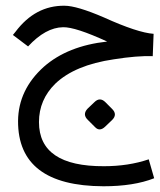

<svg xmlns="http://www.w3.org/2000/svg" viewBox="-20 -397 558 670"><path d="M516 -279 513 -201Q459 -203 377 -190Q241 -170 173 -105Q116 -49 116 29Q116 184 343 183Q428 183 499 159L518 225Q447 253 341 253Q42 252 43 25Q44 -84 133 -164Q216 -237 354 -252Q243 -303 200 -302Q139 -301 78 -235L25 -275L34 -286Q103 -378 205 -377Q248 -377 343 -336Q460 -283 516 -279ZM347.8 -40.4 371.3 -16.8Q390.6 2.4 371.3 21.7L346.7 45.2Q327.4 63.4 311.4 46.3L286.8 21.7Q266.5 2.4 285.7 -17.9L309.3 -40.4Q328.5 -59.6 347.8 -40.4Z"/></svg>

Font: Vazir Code FD
Style: Code-FD
Weight: 400
Foundry: DejaVu fonts team - Redesigned by Saber Rastikerdar
Version: Version 1.1.2